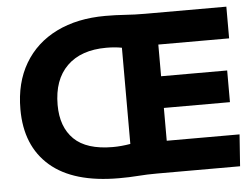

<svg xmlns="http://www.w3.org/2000/svg" viewBox="-51 -780 1113 851"><g transform="rotate(-5 505.5 -355.0)"><path d="M670 -141H994L984 0H615Q570 0 531 3Q492 6 445 6Q243 6 139.5 -83.5Q36 -173 36 -336Q36 -454 86.5 -539.5Q137 -625 229.5 -670.5Q322 -716 447 -716Q493 -716 535 -713Q577 -710 624 -710H985V-569H670V-428H964V-287H670ZM508 -141V-569Q477 -575 439 -575Q326 -575 264 -514Q202 -453 202 -341Q202 -243 257.5 -188.5Q313 -134 430 -134Q467 -134 508 -141Z"/></g></svg>

Font: Livvic
Style: Bold
Weight: 700
Designer: Jacques Le Bailly, Baron von Fonthausen
Version: Version 1.001; ttfautohint (v1.8.2)